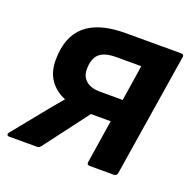

<svg xmlns="http://www.w3.org/2000/svg" viewBox="-97 -590 701 689"><g transform="rotate(20 253.0 -246.0)"><path d="M5.5 0Q-1.5 0 -2.9 -4.4Q-4.2 -8.7 0.1 -14L89.1 -123.9Q102.8 -141.3 116.9 -157.9Q131.1 -174.6 146.8 -193.3L147.1 -194.6Q108.8 -210.9 88.3 -241.1Q67.8 -271.2 67.8 -315.3Q67.8 -404.3 118 -448.2Q168.3 -492.1 270.1 -492.1H481.8Q494.5 -492.1 492.5 -481L417.8 -11.7Q415.8 0 404.8 0H313.2Q300.8 0 302.8 -11.7L328.5 -176.5H253L125.5 -7.7Q122.5 -3.7 118.8 -1.8Q115.1 0 109.8 0ZM256.1 -263.1H342.9L364.1 -399.7H267.8Q223 -399.7 203.5 -380.9Q184.1 -362.1 184.1 -322.6Q184.1 -295 202.9 -279.1Q221.6 -263.1 256.1 -263.1Z"/></g></svg>

Font: Sofia Sans Hairline
Style: Italic
Weight: 1
Italic angle: -9°
Designer: Botio Nikoltchev, Ani Petrova
Foundry: lettersoup
Version: Version 4.102